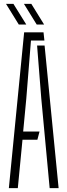

<svg xmlns="http://www.w3.org/2000/svg" viewBox="-20 -966 346 986"><path d="M25.5 0 104 -800H203.5L208 -758H139L115 -459L99 -290.5H183L172 -248.5H95.5L71.5 0ZM235 0 192 -460 170.5 -732H209L281 0ZM76.5 -840 11 -946H49L115 -840ZM168.5 -840 103 -946H141L206.5 -840Z"/></svg>

Font: Big Shoulders Stencil Display Thin Light
Style: Regular
Weight: 300
Version: Version 2.001